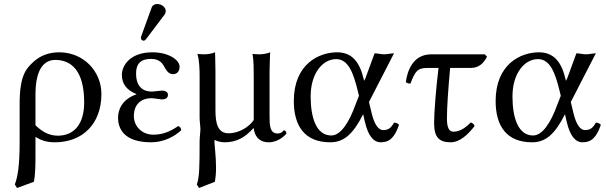

<svg xmlns="http://www.w3.org/2000/svg" viewBox="-20 -700 3025 958"><path d="M149 207C157 167 157 119 157 61V-17C185 0 211 10 254 10C388 10 486 -78 486 -231C486 -345 396 -439 276 -439C229 -439 180 -426 138 -383C111 -356 78 -322 78 -184V10C78 134 67 186 54 220L65 238ZM400 -189C400 -82 351 -23 268 -23C223 -23 188 -45 157 -75V-228C157 -374 213 -401 256 -401C336 -401 400 -347 400 -189Z M648 -121C648 -177 681 -210 737 -210C746 -210 780 -204 788 -204C811 -204 818 -215 818 -227C818 -239 808 -248 789 -248C784 -248 739 -243 738 -243C695 -243 659 -265 659 -334C659 -400 704 -406 735 -406C774 -406 791 -385 802 -363C812 -346 822 -330 844 -330C857 -330 876 -338 876 -367C876 -403 818 -439 741 -439C623 -439 588 -367 588 -327C588 -279 614 -250 660 -231V-229C588 -204 569 -151 569 -113C569 -55 602 10 734 10C797 10 851 -19 884 -50C884 -61 878 -68 869 -71C830 -44 792 -28 745 -28C690 -28 648 -68 648 -121ZM765 -680C752 -680 741 -674 737 -663L685 -520C684 -517 683 -513 683 -510C683 -503 689 -497 697 -497C701 -497 706 -501 709 -505L801 -627C805 -632 807 -640 807 -645C807 -665 785 -680 765 -680Z M1244 -60H1246C1249 -32 1264 10 1322 10C1371 10 1409 -30 1409 -35C1409 -42 1402 -50 1398 -50C1392 -50 1389 -34 1365 -34C1326 -34 1325 -75 1325 -121V-343C1325 -375 1328 -439 1328 -439C1313 -433 1294 -429 1275 -429C1262 -429 1246 -430 1240 -431C1246 -399 1246 -350 1246 -322V-101C1224 -68 1174 -35 1120 -35C1067 -35 1055 -84 1055 -149V-343C1055 -375 1053 -439 1053 -439C1038 -433 1019 -429 1000 -429C987 -429 971 -430 965 -431C975 -399 976 -350 976 -322V-112C976 -93 980 -70 980 -59C980 -38 976 -20 976 7C976 131 975 186 962 220L973 238L1052 207C1056 186 1058 161 1058 136C1058 83 1050 24 1050 5C1050 1 1051 -1 1051 -2C1063 5 1083 10 1101 10C1162 10 1204 -16 1244 -60Z M1821 -191 1946 -434C1933 -434 1912 -429 1897 -429C1882 -429 1864 -434 1849 -434L1802 -306H1801C1799 -298 1797 -294 1795 -304C1775 -391 1736 -439 1662 -439C1571 -439 1446 -380 1446 -196C1446 -72 1500 10 1628 10C1696 10 1742 -31 1792 -130L1801 -91C1817 -23 1843 10 1880 10C1924 10 1949 -14 1971 -77C1965 -84 1958 -88 1946 -88C1929 -58 1916 -51 1891 -51C1868 -51 1848 -80 1835 -133ZM1771 -222 1755 -181C1721 -86 1679 -24 1633 -24C1559 -24 1530 -111 1530 -219C1530 -334 1590 -405 1657 -405C1717 -405 1743 -339 1766 -243Z M2132 -429C2039 -429 2012 -344 2005 -291C2009 -285 2018 -283 2028 -283C2051 -344 2063 -361 2112 -361H2168C2155 -253 2146 -139 2146 -85C2146 -12 2174 10 2229 10C2273 10 2314 -27 2348 -71C2345 -81 2338 -86 2329 -89C2288 -47 2259 -43 2242 -43C2221 -43 2210 -63 2210 -108C2210 -163 2216 -251 2226 -361H2328C2369 -361 2392 -383 2410 -417L2399 -429Z M2828 -191 2953 -434C2940 -434 2919 -429 2904 -429C2889 -429 2871 -434 2856 -434L2809 -306H2808C2806 -298 2804 -294 2802 -304C2782 -391 2743 -439 2669 -439C2578 -439 2453 -380 2453 -196C2453 -72 2507 10 2635 10C2703 10 2749 -31 2799 -130L2808 -91C2824 -23 2850 10 2887 10C2931 10 2956 -14 2978 -77C2972 -84 2965 -88 2953 -88C2936 -58 2923 -51 2898 -51C2875 -51 2855 -80 2842 -133ZM2778 -222 2762 -181C2728 -86 2686 -24 2640 -24C2566 -24 2537 -111 2537 -219C2537 -334 2597 -405 2664 -405C2724 -405 2750 -339 2773 -243Z"/></svg>

Font: Libertinus Serif
Style: Regular
Weight: 400
Designer: Philipp H. Poll, Khaled Hosny
Foundry: Caleb Maclennan
Version: Version 7.050;RELEASE